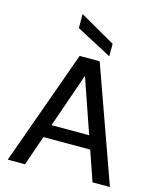

<svg xmlns="http://www.w3.org/2000/svg" viewBox="-135 -1037 936 1131"><g transform="rotate(15 333.0 -471.0)"><path d="M22 0 273 -700H395L645 0H539L334 -593H333L127 0ZM138 -183 166 -263H495L523 -183ZM442 -743 226 -857V-942H227L442 -819Z"/></g></svg>

Font: DM Sans 28pt Medium
Style: Regular
Weight: 500
Version: Version 4.004;gftools[0.9.30]